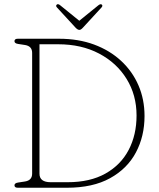

<svg xmlns="http://www.w3.org/2000/svg" viewBox="-20 -882 745 902"><path d="M48 -11.5Q48 -22 65.5 -24.5L98 -29.5Q131 -35 131 -66.5V-633.5Q131 -665 98 -670.5L65.5 -675.5Q48 -678 48 -688.5Q48 -700 63.5 -700H257.5Q348 -700 421.8 -672.8Q495.5 -645.5 548.8 -596.2Q602 -547 630.5 -481Q659 -415 659 -337Q659 -242 618.5 -165.8Q578 -89.5 497 -44.8Q416 0 294.5 0H63.5Q48 0 48 -11.5ZM297.5 -26Q403 -26 475.2 -66.5Q547.5 -107 584.5 -177.8Q621.5 -248.5 621.5 -339.5Q621.5 -435.5 574.8 -511.2Q528 -587 445.2 -630.5Q362.5 -674 253.5 -674H165.5V-66Q165.5 -26 218 -26ZM369.5 -752Q360 -741.5 353 -741.5Q345 -741.5 335 -752L247.5 -847Q240 -855 247.5 -861Q253.5 -865 263 -857L352.5 -784.5L442 -857Q451.5 -864.5 457.5 -861Q464.5 -855.5 457 -847Z"/></svg>

Font: Fraunces 72pt S100 Thin
Style: Regular
Weight: 100
Version: Version 1.000; ttfautohint (v1.8.3)